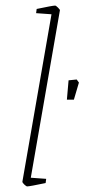

<svg xmlns="http://www.w3.org/2000/svg" viewBox="-20 -657 302 686"><path d="M60 -8 164 -606 109 -610 111 -625Q168 -637 177 -637Q180 -637 187.5 -629.5Q195 -622 194 -620L90 -22L145 -18L143 -3Q86 9 77 9Q74 9 67 2.5Q60 -4 60 -8ZM225 -370 254 -373 262 -362 244 -301H219Z"/></svg>

Font: Grenze Thin
Style: Italic
Weight: 250
Italic angle: -10°
Designer: Renata Polastri
Foundry: Omnibus-Type
Version: Version 1.002; ttfautohint (v1.8)